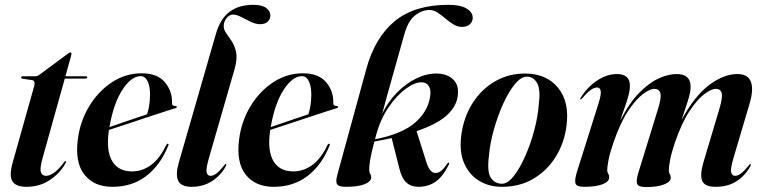

<svg xmlns="http://www.w3.org/2000/svg" viewBox="-20 -748 3095 778"><path d="M109.5 -423.5 70.5 -429Q66 -430 66 -434.5Q66 -439 71.5 -439H124.5Q131.5 -439 137.5 -443.5L256.5 -531.5Q261 -535.5 265.5 -535.5Q269.5 -535.5 269.5 -530Q269.5 -527 267.5 -519.5L245 -439H327.5Q333.5 -439 333.5 -434.5Q333.5 -429.5 324.5 -429.5H242.5L152 -105.5Q140.5 -63.5 146 -49.5Q151.5 -35.5 166 -35.5Q198 -35.5 238.5 -89Q243 -96 245.5 -95.5Q250 -94.5 244.5 -84.5Q221.5 -44.5 180.8 -17.8Q140 9 87.5 9Q43 9 29.8 -14.2Q16.5 -37.5 31.5 -90L118.5 -399Q124.5 -421.5 109.5 -423.5Z M661.5 -157Q629 -77.5 571.8 -34.2Q514.5 9 435.5 9Q361 9 322 -40.5Q283 -90 295.5 -184.5Q305 -257.5 341.8 -318Q378.5 -378.5 433.8 -414.8Q489 -451 554 -451Q617.5 -451 648 -414.8Q678.5 -378.5 677 -331Q676 -318.5 690.5 -318.5Q696 -318 696.5 -315Q697.5 -312 692 -310Q684.5 -308 654.5 -298.2Q624.5 -288.5 583 -274.8Q541.5 -261 498.5 -246.8Q455.5 -232.5 421.5 -221.5Q421 -218 420.5 -214.5Q410 -137 434.5 -95.2Q459 -53.5 515 -53.5Q557 -53.5 592.5 -79.8Q628 -106 653.5 -160.5Q657 -166.5 660.5 -165.5Q665 -164.5 661.5 -157ZM550 -439.5Q512 -439.5 476 -384.2Q440 -329 423.5 -233Q461.5 -246 505.8 -261.2Q550 -276.5 576 -285Q581 -299 584.2 -318.8Q587.5 -338.5 588 -364.5Q588 -398 578 -418.8Q568 -439.5 550 -439.5Z M1006 -728.5Q1041.5 -728.5 1058.5 -715.8Q1075.5 -703 1075.5 -686Q1075.5 -670.5 1064.8 -660.2Q1054 -650 1034.5 -650Q1016 -650 996 -659.8Q976 -669.5 957.2 -679.2Q938.5 -689 924 -689Q909.5 -689 898 -674.5Q886.5 -660 886.5 -642Q886.5 -627 897 -612.8Q907.5 -598.5 919.5 -580.2Q931.5 -562 936.8 -536Q942 -510 931.5 -471.5L827 -109Q814 -64.5 817.2 -50Q820.5 -35.5 833 -35.5Q843.5 -35.5 856.2 -44.5Q869 -53.5 887.5 -77Q892.5 -84 895 -83.5Q899 -82.5 894 -72.5Q873.5 -36 838.2 -13.5Q803 9 756.5 9Q713.5 9 702 -15.8Q690.5 -40.5 704.5 -89L854.5 -609.5Q872 -671.5 910 -700Q948 -728.5 1006 -728.5Z M1315 -157Q1282.5 -77.5 1225.2 -34.2Q1168 9 1089 9Q1014.5 9 975.5 -40.5Q936.5 -90 949 -184.5Q958.5 -257.5 995.2 -318Q1032 -378.5 1087.2 -414.8Q1142.5 -451 1207.5 -451Q1271 -451 1301.5 -414.8Q1332 -378.5 1330.5 -331Q1329.5 -318.5 1344 -318.5Q1349.5 -318 1350 -315Q1351 -312 1345.5 -310Q1338 -308 1308 -298.2Q1278 -288.5 1236.5 -274.8Q1195 -261 1152 -246.8Q1109 -232.5 1075 -221.5Q1074.5 -218 1074 -214.5Q1063.5 -137 1088 -95.2Q1112.5 -53.5 1168.5 -53.5Q1210.5 -53.5 1246 -79.8Q1281.5 -106 1307 -160.5Q1310.5 -166.5 1314 -165.5Q1318.5 -164.5 1315 -157ZM1203.5 -439.5Q1165.5 -439.5 1129.5 -384.2Q1093.5 -329 1077 -233Q1115 -246 1159.2 -261.2Q1203.5 -276.5 1229.5 -285Q1234.5 -299 1237.8 -318.8Q1241 -338.5 1241.5 -364.5Q1241.5 -398 1231.5 -418.8Q1221.5 -439.5 1203.5 -439.5Z M1799.5 -82.5Q1775 -32.5 1745.2 -11.8Q1715.5 9 1675 9Q1646 9 1627 -8Q1608 -25 1598.5 -64.5L1567 -188.5Q1534 -181 1497 -174.5Q1483.5 -123.5 1479.8 -99.5Q1476 -75.5 1476 -60Q1476 -50 1480 -44Q1484 -38 1484 -30Q1484 -12 1457.2 -1.5Q1430.5 9 1381.5 9Q1351.5 9 1345.5 -2Q1339.5 -13 1347 -40L1463.5 -465.5Q1498.5 -595.5 1579.2 -662Q1660 -728.5 1797 -728.5Q1845.5 -728.5 1870.5 -713.5Q1895.5 -698.5 1895.5 -676Q1895.5 -660.5 1884 -649.8Q1872.5 -639 1852 -639Q1833.5 -639 1816.8 -649.5Q1800 -660 1784.2 -673.5Q1768.5 -687 1752.8 -697.2Q1737 -707.5 1720 -707.5Q1689.5 -707.5 1661.5 -685.2Q1633.5 -663 1618.5 -609.5Q1585 -488.5 1563.2 -412.5Q1541.5 -336.5 1529 -288Q1553 -337 1589.5 -373.8Q1626 -410.5 1668.2 -430.8Q1710.5 -451 1752 -450Q1794 -448.5 1817.5 -425Q1841 -401.5 1834.5 -357.5Q1829 -316 1790.2 -280.5Q1751.5 -245 1668 -216.5L1708 -90Q1721.5 -47 1745 -47Q1756 -47 1767.2 -55.5Q1778.5 -64 1793.5 -86.5Q1796 -90 1798.5 -88.5Q1801.5 -86.5 1799.5 -82.5ZM1503 -196.5Q1501 -190 1499.5 -183.5Q1608.5 -205 1661.2 -250.5Q1714 -296 1723 -357Q1727 -383.5 1718 -398.5Q1709 -413.5 1690.5 -414.5Q1662.5 -416 1625.2 -389Q1588 -362 1554.2 -312.8Q1520.5 -263.5 1503 -196.5Z M2113 -450Q2196.5 -448 2242.2 -391.2Q2288 -334.5 2275.5 -238.5Q2267 -170 2232.5 -113.8Q2198 -57.5 2142.2 -24.2Q2086.5 9 2013.5 9Q1961.5 9 1921.2 -15.5Q1881 -40 1860.8 -86.5Q1840.5 -133 1849 -198.5Q1858.5 -273 1895 -330.2Q1931.5 -387.5 1987.8 -419.5Q2044 -451.5 2113 -450ZM2014 -3.5Q2037.5 -3.5 2062 -34.8Q2086.5 -66 2108.2 -115.2Q2130 -164.5 2144.8 -219.8Q2159.5 -275 2163 -323Q2171 -384.5 2157 -410.2Q2143 -436 2117 -437.5Q2092.5 -438.5 2067 -407.8Q2041.5 -377 2019 -327.5Q1996.5 -278 1980.8 -221.5Q1965 -165 1961 -114.5Q1953 -50.5 1969.5 -27Q1986 -3.5 2014 -3.5Z M2566 -46 2646.5 -307Q2661 -354 2655.8 -371Q2650.5 -388 2631.5 -388Q2613.5 -388 2584.5 -366.2Q2555.5 -344.5 2524 -296.5Q2492.5 -248.5 2465.5 -169.5Q2451 -127 2445.8 -99.8Q2440.5 -72.5 2440.5 -59Q2440.5 -50 2444.5 -44Q2448.5 -38 2448.5 -29Q2448.5 -12 2421.8 -1.5Q2395 9 2347.5 9Q2316.5 9 2312 -4.2Q2307.5 -17.5 2317.5 -50.5L2404.5 -326.5Q2416.5 -364 2414.2 -378.8Q2412 -393.5 2399 -393.5Q2388.5 -393.5 2375 -384.5Q2361.5 -375.5 2339 -349.5Q2334.5 -344.5 2332 -345Q2329 -345.5 2333 -352Q2360.5 -396 2400 -422Q2439.5 -448 2479.5 -448Q2532.5 -448 2532.5 -401Q2532.5 -381 2525.2 -355.8Q2518 -330.5 2508.8 -305Q2499.5 -279.5 2493 -258Q2528.5 -329 2568.8 -370.5Q2609 -412 2648.5 -430Q2688 -448 2721.5 -448Q2778.5 -448 2778.5 -396.5Q2778.5 -373 2766.2 -336Q2754 -299 2741.5 -261.5Q2794.5 -359.5 2853.8 -403.8Q2913 -448 2967.5 -448Q3010.5 -448 3022.5 -417Q3034.5 -386 3017.5 -328.5L2952.5 -109Q2939 -64 2942.8 -49.8Q2946.5 -35.5 2958.5 -35.5Q2969 -35.5 2981.8 -44.5Q2994.5 -53.5 3013.5 -77Q3018.5 -84 3020.5 -83.5Q3024.5 -82.5 3019.5 -72.5Q2999 -36 2964.2 -13.5Q2929.5 9 2879.5 9Q2835.5 9 2825.5 -15Q2815.5 -39 2830 -89L2895 -307Q2909 -354 2904.2 -371Q2899.5 -388 2880.5 -388Q2862.5 -388 2833.8 -366.5Q2805 -345 2773.2 -296.8Q2741.5 -248.5 2714.5 -169.5Q2700.5 -128 2695.2 -99.5Q2690 -71 2690 -57.5Q2690 -48.5 2694 -42.5Q2698 -36.5 2698 -28Q2698 -11.5 2671.2 -0.8Q2644.5 10 2597.5 10Q2566.5 10 2561.8 -3Q2557 -16 2566 -46Z"/></svg>

Font: Fraunces 144pt SemiBold
Style: Italic
Weight: 600
Italic angle: -16°
Version: Version 1.000;[0bf87f6ff]